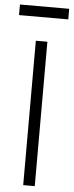

<svg xmlns="http://www.w3.org/2000/svg" viewBox="-74 -924 366 954"><g transform="rotate(5 109.0 -446.5)"><path d="M80.1 0V-720.2H137.7V0ZM-14.2 -839.8V-892.6H231.4V-839.8Z"/></g></svg>

Font: Manrope Light
Style: Regular
Weight: 300
Designer: Mikhail Sharanda
Foundry: Mikhail Sharanda
Version: Version 4.505;FEAKit 1.0